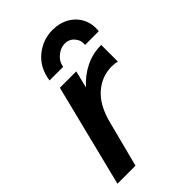

<svg xmlns="http://www.w3.org/2000/svg" viewBox="-184 -665 737 737"><g transform="rotate(-45 184.0 -297.0)"><path d="M4.2 0 108.3 -416.7H197.2L179.9 -346.5Q210.4 -381.2 250.3 -401Q290.3 -420.8 336.8 -420.8V-329.9Q324.3 -334 306.9 -334Q252.8 -334 210.8 -297.2Q168.8 -260.4 150 -185.4L102.1 0ZM100 -464.6Q109 -525.7 150.7 -559.7Q192.4 -593.8 245.1 -593.8Q283.3 -593.8 312.5 -577.1Q341.7 -560.4 356.6 -531.2Q371.5 -502.1 367.4 -464.6H293.1Q295.8 -488.2 280.6 -505.9Q265.3 -523.6 241.7 -523.6Q218.8 -523.6 198.3 -506.6Q177.8 -489.6 174.3 -464.6Z"/></g></svg>

Font: Afacad Medium
Style: Italic
Weight: 500
Italic angle: -14°
Designer: Kristian Moeller
Foundry: Dicotype
Version: Version 1.000; ttfautohint (v1.8.4.7-5d5b)